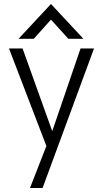

<svg xmlns="http://www.w3.org/2000/svg" viewBox="-20 -730 515 960"><path d="M72.8 -536.1 234.9 -710 397 -536.1H321.8L234.9 -631.8L148.9 -536.1ZM129.9 210 211.9 0 24.9 -487.8H92.8L241.2 -74.2L382.8 -487.8H450.2L192.9 210Z"/></svg>

Font: HK Grotesk Light
Style: Regular
Weight: 300
Designer: Alfredo Marco Pradil and Stefan Peev
Foundry: Hanken Design Co.
Version: Version 1.045;PS 001.045;hotconv 1.0.88;makeotf.lib2.5.64775